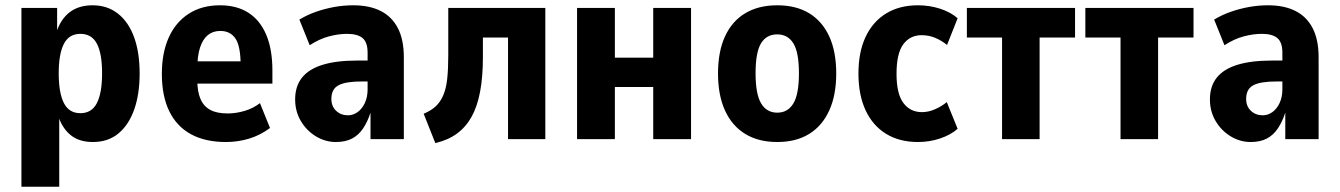

<svg xmlns="http://www.w3.org/2000/svg" viewBox="-20 -526 5065 726"><path d="M61 180V-496H196V-400H192Q208 -452 242.5 -479Q277 -506 330 -506Q386 -506 426 -474.5Q466 -443 487 -385.5Q508 -328 508 -248Q508 -170 487.5 -112Q467 -54 428 -21.5Q389 11 331 11Q278 11 245.5 -16.5Q213 -44 199 -92H204V180ZM284 -98Q327 -98 346.5 -136.5Q366 -175 366 -249Q366 -323 346.5 -360.5Q327 -398 284 -398Q241 -398 221.5 -360Q202 -322 202 -249Q202 -175 221.5 -136.5Q241 -98 284 -98Z M834 11Q756 11 702 -18.5Q648 -48 620 -105.5Q592 -163 592 -247Q592 -326 618 -384Q644 -442 693.5 -474Q743 -506 812 -506Q875 -506 919 -478Q963 -450 986.5 -395Q1010 -340 1010 -260V-210H709V-294H904L890 -277Q890 -351 870.5 -380Q851 -409 813 -409Q785 -409 766 -393.5Q747 -378 736.5 -346.5Q726 -315 726 -263V-225Q726 -180 738 -152Q750 -124 775 -110.5Q800 -97 841 -97Q872 -97 904.5 -106.5Q937 -116 963 -136L1001 -42Q963 -14 921 -1.5Q879 11 834 11Z M1250 11Q1210 11 1174.5 -10.5Q1139 -32 1117.5 -68.5Q1096 -105 1096 -150Q1096 -200 1122 -232.5Q1148 -265 1200 -281Q1252 -297 1329 -297H1385V-218H1350Q1318 -218 1296 -214.5Q1274 -211 1260 -203.5Q1246 -196 1239.5 -183Q1233 -170 1233 -152Q1233 -124 1251 -107Q1269 -90 1296 -90Q1315 -90 1332 -102Q1349 -114 1359.5 -136.5Q1370 -159 1370 -188V-327Q1370 -366 1351 -382Q1332 -398 1292 -398Q1260 -398 1224 -388.5Q1188 -379 1151 -355L1112 -452Q1142 -470 1175 -481.5Q1208 -493 1243.5 -499.5Q1279 -506 1316 -506Q1377 -506 1419.5 -484.5Q1462 -463 1484.5 -419.5Q1507 -376 1507 -309V0H1381V-100Q1370 -66 1353 -40.5Q1336 -15 1311 -2Q1286 11 1250 11Z M1626 15 1582 -96Q1609 -107 1627 -123.5Q1645 -140 1656 -165.5Q1667 -191 1671 -228Q1675 -265 1675 -315V-496H2042V0H1901V-384H1806V-311Q1806 -236 1795.5 -180Q1785 -124 1763.5 -85Q1742 -46 1708 -21Q1674 4 1626 15Z M2162 0V-496H2305V-308H2450V-496H2593V0H2450V-197H2305V0Z M2919 11Q2848 11 2798 -19.5Q2748 -50 2721.5 -108Q2695 -166 2695 -248Q2695 -331 2721.5 -388.5Q2748 -446 2798 -476Q2848 -506 2919 -506Q2990 -506 3039.5 -476Q3089 -446 3115.5 -388.5Q3142 -331 3142 -248Q3142 -166 3115.5 -108Q3089 -50 3039.5 -19.5Q2990 11 2919 11ZM2919 -100Q2959 -100 2980 -135Q3001 -170 3001 -249Q3001 -328 2980 -362Q2959 -396 2919 -396Q2878 -396 2857.5 -362Q2837 -328 2837 -249Q2837 -170 2858 -135Q2879 -100 2919 -100Z M3451 11Q3381 11 3330.5 -20Q3280 -51 3253 -109Q3226 -167 3226 -248Q3226 -329 3253 -386.5Q3280 -444 3330.5 -475Q3381 -506 3451 -506Q3495 -506 3535 -493Q3575 -480 3601 -457L3561 -356Q3540 -373 3516 -383Q3492 -393 3465 -393Q3421 -393 3395.5 -358.5Q3370 -324 3370 -247Q3370 -171 3396 -136.5Q3422 -102 3466 -102Q3491 -102 3516 -113Q3541 -124 3560 -140L3601 -39Q3575 -16 3535 -2.5Q3495 11 3451 11Z M3769 0V-384H3636V-496H4045V-384H3911V0Z M4217 0V-384H4084V-496H4493V-384H4359V0Z M4709 11Q4669 11 4633.5 -10.5Q4598 -32 4576.5 -68.5Q4555 -105 4555 -150Q4555 -200 4581 -232.5Q4607 -265 4659 -281Q4711 -297 4788 -297H4844V-218H4809Q4777 -218 4755 -214.5Q4733 -211 4719 -203.5Q4705 -196 4698.5 -183Q4692 -170 4692 -152Q4692 -124 4710 -107Q4728 -90 4755 -90Q4774 -90 4791 -102Q4808 -114 4818.5 -136.5Q4829 -159 4829 -188V-327Q4829 -366 4810 -382Q4791 -398 4751 -398Q4719 -398 4683 -388.5Q4647 -379 4610 -355L4571 -452Q4601 -470 4634 -481.5Q4667 -493 4702.5 -499.5Q4738 -506 4775 -506Q4836 -506 4878.5 -484.5Q4921 -463 4943.5 -419.5Q4966 -376 4966 -309V0H4840V-100Q4829 -66 4812 -40.5Q4795 -15 4770 -2Q4745 11 4709 11Z"/></svg>

Font: Nunito Sans 10pt Condensed ExtraBold
Style: Regular
Weight: 800
Width: 3
Designer: Vernon Adams
Foundry: Vernon Adams
Version: Version 3.101;gftools[0.9.27]